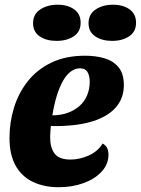

<svg xmlns="http://www.w3.org/2000/svg" viewBox="-20 -763 589 803"><path d="M225.7 20Q165 20 118.5 -1.8Q72 -23.7 45.8 -69.3Q19.7 -115 19.7 -186.3Q19.7 -250.7 38.3 -312Q57 -373.3 95.7 -422.5Q134.3 -471.7 194.2 -500.8Q254 -530 336.3 -530Q379 -530 415.7 -519.7Q452.3 -509.3 475.2 -482.5Q498 -455.7 498 -406.7Q498 -356 468.7 -319Q439.3 -282 382.8 -261Q326.3 -240 244.7 -236.3Q232.3 -235.7 218.7 -235.7Q205 -235.7 192.7 -236Q191.7 -224 190.7 -211.5Q189.7 -199 189.7 -189.3Q189.7 -144.7 208.7 -120.2Q227.7 -95.7 274.7 -95.7Q313.7 -95.7 351.8 -113Q390 -130.3 409 -162.7Q423 -155.3 428.3 -143.5Q433.7 -131.7 433.7 -116.3Q433.7 -76.3 405.2 -45.3Q376.7 -14.3 329.5 2.8Q282.3 20 225.7 20ZM199 -280.7Q233.7 -280.7 262.3 -290.8Q291 -301 312 -319.3Q333 -337.7 344.2 -364Q355.3 -390.3 355.3 -422.3Q354.7 -447.7 345.5 -462.5Q336.3 -477.3 314.3 -477.3Q294.7 -477.3 276.8 -464.3Q259 -451.3 244.3 -426.3Q229.7 -401.3 218.2 -364.7Q206.7 -328 199 -280.7ZM216.7 -592Q174 -592 146.2 -610.8Q118.3 -629.7 118.3 -666Q118.3 -703.7 148.3 -723.5Q178.3 -743.3 221 -743.3Q263.3 -743.3 290.3 -723.8Q317.3 -704.3 317.3 -668Q317.3 -630.3 288.5 -611.2Q259.7 -592 216.7 -592ZM448.7 -592Q406.7 -592 378.5 -610.8Q350.3 -629.7 350.3 -666Q350.3 -703.7 380.2 -723.5Q410 -743.3 452.7 -743.3Q495 -743.3 522 -723.8Q549 -704.3 549 -668Q549 -630.3 520.3 -611.2Q491.7 -592 448.7 -592Z"/></svg>

Font: Sansita Swashed Light
Style: Regular
Weight: 300
Designer: Pablo Cosgaya
Foundry: Omnibus-Type
Version: Version 1.003